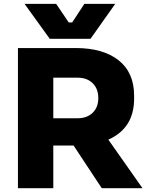

<svg xmlns="http://www.w3.org/2000/svg" viewBox="-20 -988 780 1008"><path d="M455.1 -784.2H241.2L108.9 -967.8H274.9L340.8 -870.1H358.9L422.9 -967.8H585ZM259.8 0H74.2V-735.8H377Q521.5 -735.8 602.8 -671.4Q684.1 -606.9 684.1 -485.8V-470.2Q684.1 -314.9 548.8 -254.9L728 0H514.2L366.2 -224.1H259.8ZM388.2 -580.1H259.8V-367.2H388.2Q437 -367.2 466.6 -396Q496.1 -424.8 496.1 -473.1Q496.1 -522 466.6 -551Q437 -580.1 388.2 -580.1Z"/></svg>

Font: Sora ExtraBold
Style: Regular
Weight: 800
Designer: Jonathan Barnbrook, Julián Moncada
Foundry: Barnbrook Fonts
Version: Version 2.000